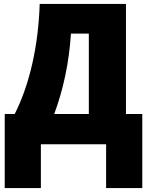

<svg xmlns="http://www.w3.org/2000/svg" viewBox="-20 -734 759 977"><path d="M432 -563V-154H256Q327 -346 341 -563ZM621 -714H182Q177 -556 145 -413Q113 -270 55 -154H4V223H188V0H520V223H704V-154H621Z"/></svg>

Font: Noto Sans Display SemiCondensed Black
Style: Regular
Weight: 900
Width: 4
Designer: Monotype Design Team
Foundry: Monotype Imaging Inc.
Version: Version 1.900